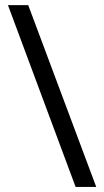

<svg xmlns="http://www.w3.org/2000/svg" viewBox="-20 -734 407 754"><path d="M90.8 -713.9 357.9 0H276.9L11.2 -713.9Z"/></svg>

Font: f02034202
Style: Regular
Weight: 400
Foundry: Ascender Corporation
Version: Version 1.10